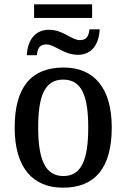

<svg xmlns="http://www.w3.org/2000/svg" viewBox="-20 -860 586 890"><path d="M138 -777H407V-840H138ZM104 -604H151C154 -631 160 -654 195 -654C234 -654 275 -606 341 -606C408 -606 439 -658 442 -724H395C391 -696 384 -674 350 -674C312 -674 272 -722 208 -722C139 -722 108 -670 104 -604ZM272 10C420 10 498 -81 498 -269C498 -456 413 -547 275 -547C125 -547 48 -456 48 -269C48 -81 133 10 272 10ZM274 -44C189 -44 157 -122 157 -269C157 -417 188 -491 273 -491C358 -491 389 -417 389 -269C389 -122 359 -44 274 -44Z"/></svg>

Font: Noto Serif SemiCondensed Medium
Style: Regular
Weight: 500
Width: 4
Designer: Monotype Design Team
Foundry: Monotype Imaging Inc.
Version: Version 2.014